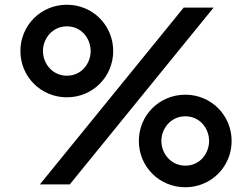

<svg xmlns="http://www.w3.org/2000/svg" viewBox="-20 -777 1062 809"><path d="M148 0H274L880 -745H754ZM66 -562C66 -454 152 -367 262 -367C371 -367 457 -454 457 -562C457 -670 371 -757 262 -757C152 -757 66 -670 66 -562ZM161 -562C161 -615 201 -666 262 -666C323 -666 362 -615 362 -562C362 -509 323 -458 262 -458C201 -458 161 -509 161 -562ZM565 -183C565 -75 651 12 761 12C870 12 956 -75 956 -183C956 -291 870 -378 761 -378C651 -378 565 -291 565 -183ZM660 -183C660 -236 700 -287 761 -287C822 -287 861 -236 861 -183C861 -130 822 -79 761 -79C700 -79 660 -130 660 -183Z"/></svg>

Font: Mluvka SemiBold
Style: Regular
Weight: 600
Designer: Modified by Jiří Krblich, Original typeface by Gumpita Rahayu
Foundry: Gumpita Rahayu & Jiří Krblich
Version: Version 2.000;Glyphs 3.1.1 (3134)